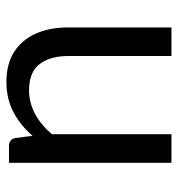

<svg xmlns="http://www.w3.org/2000/svg" viewBox="2 -548 554 598"><g transform="rotate(90 279.0 -249.0)"><path d="M235 8Q179.5 8 141.8 -16Q104 -40 84.8 -83.2Q65.5 -126.5 65.5 -183.5V-506H154.5V-183.5Q154.5 -128.5 179.5 -95.5Q204.5 -62.5 261 -62.5Q336.5 -62.5 398 -133.5V-506H487V0H434Q415.5 0 410 -18.5L403 -73.5Q370.5 -35.5 329.2 -13.8Q288 8 235 8Z"/></g></svg>

Font: Verano Sans
Style: Regular
Weight: 400
Designer: Lukasz Dziedzic with Adam Twardoch and Botio Nikoltchev
Foundry: tyPoland Lukasz Dziedzic
Version: Version 3.001;December 28, 2019;FontCreator 12.0.0.2547 64-b